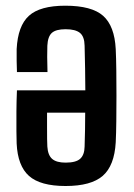

<svg xmlns="http://www.w3.org/2000/svg" viewBox="-20 -628 460 657"><path d="M203.5 -608.5Q294 -608.5 333 -573.8Q372 -539 376 -460Q377.5 -429 378 -387Q378.5 -345 378.5 -300Q378.5 -255 378 -213.5Q377.5 -172 376 -141Q371.5 -61 331.5 -26.2Q291.5 8.5 204.5 8.5Q118 8.5 79.2 -26Q40.5 -60.5 37 -137Q36.5 -148.5 36.2 -179Q36 -209.5 36.2 -247.2Q36.5 -285 38 -319H272Q272 -356 271.2 -393.8Q270.5 -431.5 269.5 -471.5Q269 -503 253.5 -515.5Q238 -528 204.5 -528Q171.5 -528 157.5 -515.5Q143.5 -503 142 -471.5Q141.5 -456 141.5 -433.2Q141.5 -410.5 142.5 -381.5H38Q37.5 -395 37 -419.5Q36.5 -444 37 -460Q41 -539.5 79 -574Q117 -608.5 203.5 -608.5ZM271.5 -242.5H141Q141 -218.5 141 -194.5Q141 -170.5 141.2 -152.2Q141.5 -134 142 -126.5Q144 -96.5 158.8 -84Q173.5 -71.5 204.5 -71.5Q240 -71.5 254.5 -84.8Q269 -98 269.5 -126.5Q270.5 -156 271 -185.2Q271.5 -214.5 271.5 -242.5Z"/></svg>

Font: Big Shoulders Medium
Style: Regular
Weight: 500
Designer: Patric King
Foundry: XO Type Co
Version: Version 2.002